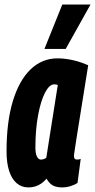

<svg xmlns="http://www.w3.org/2000/svg" viewBox="-20 -809 416 839"><path d="M250.8 10Q234.4 10 221.8 5.9Q209.2 1.9 200 -6.6Q190.8 -15.1 183.2 -28.1Q172.7 -15.8 160.6 -7.3Q148.4 1.2 134.6 5.6Q120.7 10 104.2 10Q74.3 10 52.8 -8.5Q31.2 -26.9 19.9 -62.2Q8.6 -97.5 8.6 -146.9Q8.6 -277.2 36.4 -368Q64.2 -458.8 114.2 -506.4Q164.2 -554 231.2 -554Q250.1 -554 268 -551.6Q285.8 -549.2 303 -545.1Q320.1 -541 335.6 -535.6Q351 -530.1 365.4 -524Q347.6 -412.9 336.1 -340.9Q324.5 -268.9 317.8 -226.8Q311 -184.6 308.1 -164.2Q305.1 -143.8 304.1 -137.3Q303.1 -130.7 303.1 -128.7Q303.1 -120.2 306 -116Q308.9 -111.7 317.1 -111.7Q320.9 -111.7 324.8 -112.3Q328.6 -112.9 332.7 -114.8L318.8 -9.8Q307 -1.6 288.6 4.2Q270.2 10 250.8 10ZM182.3 -119.7 232.4 -437Q228.9 -439.2 225.3 -439.8Q221.6 -440.4 216.9 -440.4Q195.6 -440.4 176.7 -403.9Q157.8 -367.4 146.3 -304.7Q134.7 -242 134.7 -164.3Q134.7 -138.1 141.5 -124.9Q148.3 -111.6 159.2 -111.6Q163.6 -111.6 167.7 -112.7Q171.7 -113.8 175.6 -115.5Q179.5 -117.2 182.3 -119.7ZM174.2 -595.3 252.3 -789.3H375.5L267.2 -595.3Z"/></svg>

Font: Georama
Style: Italic
Weight: 400
Width: 2
Italic angle: -9°
Designer: Jean-Baptiste Levee
Foundry: Production Type
Version: Version 1.000